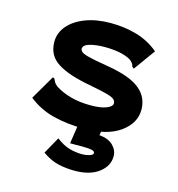

<svg xmlns="http://www.w3.org/2000/svg" viewBox="-103 -572 807 870"><g transform="rotate(15 300.0 -137.5)"><path d="M317 12Q236 12 170.5 -5Q105 -22 54 -63L116 -169L121 -177L129 -172Q132 -164 136 -157Q140 -150 153 -140Q185 -120 226 -109Q267 -98 318 -98Q365 -98 391.5 -108.5Q418 -119 418 -134Q418 -153 390.5 -162.5Q363 -172 289 -186Q189 -204 137 -237Q85 -270 85 -334Q85 -376 113.5 -409.5Q142 -443 193 -462.5Q244 -482 311 -482Q377 -482 434.5 -465Q492 -448 537 -410L470 -317L464 -309L456 -316Q454 -323 450.5 -329.5Q447 -336 434 -346Q410 -359 379 -364.5Q348 -370 314 -370Q271 -370 242 -361.5Q213 -353 213 -336Q213 -319 246 -310Q279 -301 352 -289Q453 -272 499.5 -235Q546 -198 546 -138Q546 -75 486 -31.5Q426 12 317 12ZM324 207Q286 207 249 199Q212 191 172 163L216 84Q248 109 278 117.5Q308 126 339 126Q355 126 372 121Q389 116 389 107Q389 98 374 95Q359 92 338 92H273L287 0H396L392 22Q435 26 457 48Q479 70 479 98Q479 144 437.5 175.5Q396 207 324 207Z"/></g></svg>

Font: Inconsolata Expanded Black
Style: Regular
Weight: 900
Width: 7
Monospace: yes
Designer: Raph Levien, Cyreal, Brenton Simpson
Foundry: Raph Levien, Cyreal, Google
Version: Version 3.001; ttfautohint (v1.8.2.53-6de2)